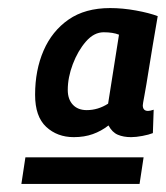

<svg xmlns="http://www.w3.org/2000/svg" viewBox="-20 -704 411 476"><path d="M371 -664Q357 -583 349.5 -535.5Q342 -488 338 -467Q334 -446 334 -443Q334 -429 347 -429Q352 -429 361 -432L359 -374Q349 -370 333 -367Q317 -364 305 -364Q286 -364 272 -370Q258 -376 249 -393Q231 -379 210 -371.5Q189 -364 163 -364Q122 -364 94.5 -389.5Q67 -415 67 -469Q67 -530 88 -578.5Q109 -627 150 -655.5Q191 -684 253 -684Q284 -684 317 -678Q350 -672 371 -664ZM148 -481Q148 -458 160.5 -444.5Q173 -431 195 -431Q223 -431 248 -447L275 -618Q260 -624 237 -624Q213 -624 193 -601Q173 -578 160.5 -545Q148 -512 148 -481ZM33 -248 43 -314H336L326 -248Z"/></svg>

Font: Georama SemiBold
Style: Italic
Weight: 600
Italic angle: -9°
Designer: Jean-Baptiste Levee
Foundry: Production Type
Version: Version 1.000